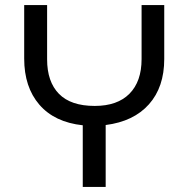

<svg xmlns="http://www.w3.org/2000/svg" viewBox="-20 -734 740 754"><path d="M305 0V-242Q194 -254 134.5 -323Q75 -392 75 -504V-714H165V-501Q165 -413 211.5 -365.5Q258 -318 352 -318Q441 -318 488.5 -366Q536 -414 536 -502V-714H625V-502Q625 -392 565 -324.5Q505 -257 395 -243V0Z"/></svg>

Font: Go Noto Kurrent-Regular
Style: Regular
Weight: 400
Designer: Monotype Design Team
Foundry: Monotype Imaging Inc.
Version: Version 2.012; ttfautohint (v1.8.4.7-5d5b)